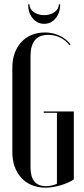

<svg xmlns="http://www.w3.org/2000/svg" viewBox="-20 -858 387 887"><path d="M37 -546Q37 -582 47.5 -611.5Q58 -641 77.5 -662.5Q97 -684 125 -696Q153 -708 187 -708Q223 -708 254.5 -693.5Q286 -679 306 -653L301 -649Q284 -672 258 -684.5Q232 -697 203 -697Q121 -697 121 -599V-85Q121 2 192 2Q219 2 243 -9V-337H182V-343H321V-29Q295 -12 258.5 -1.5Q222 9 190 9Q155 9 126.5 -3Q98 -15 78 -37Q58 -59 47.5 -89Q37 -119 37 -155ZM252 -838H258Q258 -799 237 -773.5Q216 -748 184 -748Q152 -748 131 -773.5Q110 -799 110 -838H116Q116 -817 135.5 -802.5Q155 -788 184 -788Q213 -788 232.5 -802.5Q252 -817 252 -838Z"/></svg>

Font: Moniqa SemBd Narrow Display
Style: Regular
Weight: 600
Width: 4
Designer: Rajesh Rajput
Foundry: Rajesh Rajput
Version: Version 1.000